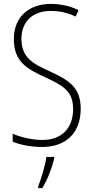

<svg xmlns="http://www.w3.org/2000/svg" viewBox="-20 -837 479 985"><path d="M394 -279C394 -390 333 -426 231 -473C149 -510 90 -542 90 -637C90 -728 149 -781 241 -781C278 -781 323 -774 368 -752L383 -785C345 -804 294 -817 241 -817C131 -817 51 -753 51 -636C51 -521 119 -483 209 -442C307 -397 355 -368 355 -277C355 -179 296 -119 198 -119C143 -119 87 -133 45 -151V-110C87 -93 141 -83 197 -83C316 -83 394 -153 394 -279ZM258 -23V-32H218C213 9 190 84 176 119V128H197C225 83 246 24 258 -23Z"/></svg>

Font: Noto Sans Telugu UI Condensed ExtraLight
Style: Regular
Weight: 200
Width: 3
Designer: Jelle Bosma - Monotype Design Team
Foundry: Monotype Imaging Inc.
Version: Version 2.005